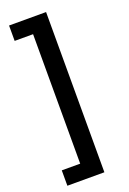

<svg xmlns="http://www.w3.org/2000/svg" viewBox="-169 -792 676 1009"><g transform="rotate(-20 169.5 -287.0)"><path d="M230 -735V161H23V75H126V-649H23V-735Z"/></g></svg>

Font: Archivo SemiBold SemiBold
Style: Regular
Weight: 600
Version: Version 2.001